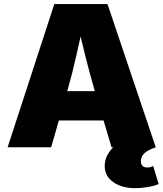

<svg xmlns="http://www.w3.org/2000/svg" viewBox="-20 -748 830 975"><path d="M18.6 0 255.9 -727.5H525.9L771 0H546.4L462.4 -282.2Q435.5 -374 411.4 -471.4Q387.2 -568.8 365.2 -666H412.1Q390.6 -568.8 368.9 -471.4Q347.2 -374 320.8 -282.2L239.7 0ZM194.8 -136.2V-285.2H595.2V-136.2ZM666.5 207.5Q599.1 207.5 555.4 177Q511.7 146.5 511.7 94.7Q511.7 64 526.6 37.4Q541.5 10.7 563.5 -7.8L771 0Q728 14.6 711.7 31.7Q695.3 48.8 695.3 69.8Q695.3 85.4 703.4 94Q711.4 102.5 727.1 102.5Q735.4 102.5 742.9 100.6Q750.5 98.6 757.8 94.7L785.6 186.5Q765.1 196.3 730 201.9Q694.8 207.5 666.5 207.5Z"/></svg>

Font: Inter 17pt Black
Style: Regular
Weight: 900
Version: Version 4.001;git-66647c0bb